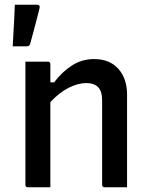

<svg xmlns="http://www.w3.org/2000/svg" viewBox="-20 -796 640 816"><path d="M194 0H99Q88 0 88 -11V-534H183Q194 -534 194 -523V-446H210Q243 -490 285.5 -517.5Q328 -545 380 -545Q446 -545 483 -503.5Q520 -462 520 -394V0H425Q414 0 414 -11V-372Q414 -443 347 -443Q312 -443 272 -423Q232 -403 194 -362ZM136 -776Q152 -776 148 -761Q140 -728 134.5 -707.5Q129 -687 123.5 -666Q118 -645 108 -609Q105 -599 92 -599H34Q36 -636 37.5 -663Q39 -690 40.5 -716Q42 -742 43 -776Z"/></svg>

Font: Recursive Sn Lnr St Med
Style: Regular
Weight: 500
Version: Version 1.085;hotconv 1.1.0;makeotfexe 2.6.0; ttfautohint (v